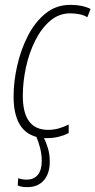

<svg xmlns="http://www.w3.org/2000/svg" viewBox="-20 -559 393 791"><path d="M173 10Q167 10 161 10Q171 29 178 53.5Q185 78 185 107Q185 156 160.5 184Q136 212 92 212Q79 212 69 210Q59 208 53 205L55 175Q69 181 90 181Q120 181 136 161Q152 141 152 105Q152 77 145.5 51.5Q139 26 130 5Q36 -20 36 -162Q36 -223 51 -289Q66 -355 95 -411.5Q124 -468 167.5 -503.5Q211 -539 270 -539Q320 -539 353 -522L340 -488Q325 -497 306.5 -500.5Q288 -504 269 -504Q223 -504 187 -473.5Q151 -443 125.5 -392.5Q100 -342 87 -282Q74 -222 74 -164Q74 -24 178 -24Q201 -24 222 -30Q243 -36 263 -46V-11Q246 -2 223.5 4Q201 10 173 10Z"/></svg>

Font: Noto Sans Condensed ExtraLight
Style: Italic
Weight: 200
Width: 3
Italic angle: -12°
Designer: Monotype Design Team
Foundry: Monotype Imaging Inc.
Version: Version 2.013; ttfautohint (v1.8.4.7-5d5b)